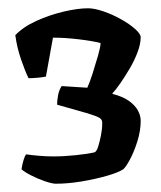

<svg xmlns="http://www.w3.org/2000/svg" viewBox="-20 -790 389 464"><path d="M115 -346Q106 -346 88.5 -352Q71 -358 54.5 -366.5Q38 -375 32 -381Q34 -394 37 -403.5Q40 -413 43 -417Q57 -415 74.5 -413.5Q92 -412 109 -412Q135 -412 163.5 -415Q192 -418 209 -422Q214 -425 217.5 -436.5Q221 -448 224 -463Q227 -478 227 -491Q228 -501 220 -505.5Q212 -510 188.5 -517Q165 -524 118 -537Q118 -548 120.5 -560.5Q123 -573 129 -582L191 -578Q197 -591 204 -613Q211 -635 217 -656Q223 -677 223 -686Q204 -691 170.5 -695Q137 -699 108 -699L91 -605Q82 -603 69.5 -602Q57 -601 49 -601Q41 -617 31 -646Q21 -675 17 -705Q36 -725 68 -739.5Q100 -754 134 -762Q168 -770 193 -770Q208 -770 230 -762.5Q252 -755 272.5 -743.5Q293 -732 306.5 -720Q320 -708 320 -700Q320 -684 312.5 -664Q305 -644 293.5 -624.5Q282 -605 271 -589Q260 -573 252 -565V-563Q276 -557 291 -546.5Q306 -536 313 -523.5Q320 -511 320 -498Q320 -474 312 -448.5Q304 -423 294 -404.5Q284 -386 278 -381Q266 -373 238 -365Q210 -357 177 -351.5Q144 -346 115 -346Z"/></svg>

Font: Texturina Medium 12pt SemiBold
Style: Regular
Weight: 600
Version: Version 1.002